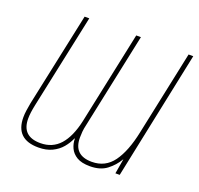

<svg xmlns="http://www.w3.org/2000/svg" viewBox="-126 -853 1042 1003"><g transform="rotate(20 395.0 -351.5)"><path d="M185 11Q58 11 58 -111Q58 -129 61 -149.5Q64 -170 68 -192L179 -714H205L94 -191Q89 -167 86.5 -148Q84 -129 84 -113Q84 -14 187 -14Q254 -14 295.5 -60.5Q337 -107 357 -198L466 -714H492L381 -188Q375 -163 373.5 -145Q372 -127 372 -112Q372 -14 473 -14Q548 -14 591.5 -74Q635 -134 658 -245L757 -714H783L634 0H610L624 -82H623Q601 -44 565 -16.5Q529 11 472 11Q425 11 398.5 -5Q372 -21 360.5 -46Q349 -71 349 -98H347Q335 -70 314 -45Q293 -20 261 -4.5Q229 11 185 11Z"/></g></svg>

Font: Noto Sans SemiCondensed Thin
Style: Italic
Weight: 100
Width: 4
Italic angle: -12°
Designer: Monotype Design Team
Foundry: Monotype Imaging Inc.
Version: Version 2.013; ttfautohint (v1.8.4.7-5d5b)